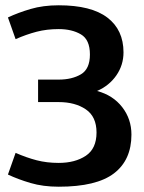

<svg xmlns="http://www.w3.org/2000/svg" viewBox="-20 -630 546 726"><path d="M202 76Q143 76 95.5 62Q48 48 10 30L39 -52Q80 -34 118.5 -24Q157 -14 202 -14Q264 -14 304.5 -41Q345 -68 345 -129Q345 -189 304.5 -216.5Q264 -244 202 -244H124V-329H202Q252 -329 286 -349Q320 -369 320 -424Q320 -480 286 -500Q252 -520 202 -520Q157 -520 118.5 -510Q80 -500 39 -482L10 -564Q48 -582 95.5 -596Q143 -610 202 -610Q325 -610 386 -563.5Q447 -517 447 -432Q447 -384 420 -345Q393 -306 347 -286Q407 -270 442 -225Q477 -180 477 -121Q477 -25 411 25.5Q345 76 202 76Z"/></svg>

Font: Epunda Sans SemiBold
Style: Regular
Weight: 600
Designer: Simon Atzbach
Foundry: typofactur
Version: Version 2.204; ttfautohint (v1.8.4.7-5d5b)